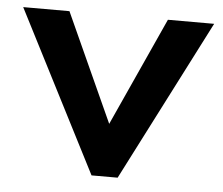

<svg xmlns="http://www.w3.org/2000/svg" viewBox="-43 -560 707 608"><g transform="rotate(5 310.5 -256.0)"><path d="M269 0H352L614 -512H467L310.5 -167.5L154 -512H7Z"/></g></svg>

Font: Spartan SemiBold
Style: Regular
Weight: 600
Designer: Matt Bailey, Mirko Velimirovic
Foundry: Matt Bailey
Version: Version 1.003; ttfautohint (v1.8.3)